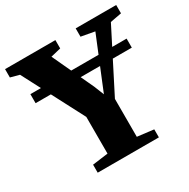

<svg xmlns="http://www.w3.org/2000/svg" viewBox="-188 -896 1033 1049"><g transform="rotate(-30 328.5 -371.5)"><path d="M232.5 -63.5V-295L34 -675.5L-21.5 -690.5V-743H296V-690.5L232 -675L352.5 -416.5L377.5 -354L403 -416.5L509 -675L424 -690.5V-743H679.5V-690.5L608 -677L417 -302V-63L520 -50.5V0H134V-50.5ZM637 -555.5V-498.5H30V-555.5Z"/></g></svg>

Font: Merriweather 60pt Black
Style: Regular
Weight: 900
Version: Version 2.100